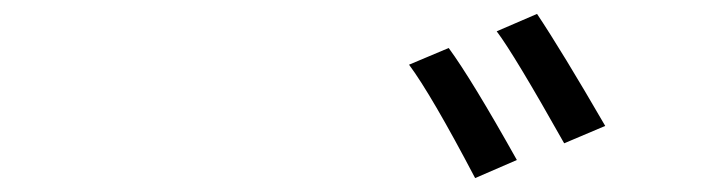

<svg xmlns="http://www.w3.org/2000/svg" viewBox="-20 -783 1040 276"><path d="M625 -714Q658 -669 723 -553L663 -527Q600 -647 568 -690ZM752 -763Q788 -709 850 -602L791 -577Q719 -705 694 -738Z"/></svg>

Font: 思源黑体R
Style: Regular
Weight: 400
Designer: Ryoko NISHIZUKA  (kana & ideographs); Paul D. Hunt (Latin, Greek & Cyrillic); Wenlong ZHANG  (bopomofo); Sandoll Communi
Foundry: Adobe Systems Incorporated
Version: Version 1.00 June 24, 2014, initial release